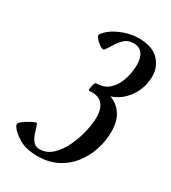

<svg xmlns="http://www.w3.org/2000/svg" viewBox="-181 -825 829 929"><g transform="rotate(30 233.5 -361.0)"><path d="M177.2 8.3Q110.8 8.3 69.6 -17.3Q28.3 -43 14.6 -68.4Q10.7 -76.7 16.6 -84.5Q22.5 -92.3 42.5 -105.5Q93.3 -137.2 96.7 -127Q102.5 -112.3 109.4 -88.1Q116.2 -64 129.6 -44.9Q143.1 -25.9 168.5 -25.9Q208 -25.9 238.3 -54.4Q268.6 -83 289.3 -126.5Q310.1 -169.9 320.6 -216.1Q331.1 -262.2 331.1 -297.4Q331.1 -346.2 307.6 -371.1Q284.2 -396 236.3 -390.6Q229 -390.1 234.9 -417Q239.3 -439.5 250 -439.5Q294.4 -439.5 321.8 -467.3Q349.1 -495.1 361.3 -535.9Q373.5 -576.7 373.5 -615.2Q373.5 -651.9 357.9 -674.8Q342.3 -697.8 307.1 -697.8Q278.3 -697.8 259.3 -680.9Q240.2 -664.1 226.8 -641.6Q213.4 -619.1 202.1 -603.5Q196.3 -596.2 186.3 -599.4Q176.3 -602.5 154.8 -622.1Q144 -632.8 140.9 -640.1Q137.7 -647.5 143.6 -655.3Q170.4 -689.5 220 -710.4Q269.5 -731.4 318.4 -731.4Q393.1 -731.4 429.4 -694.1Q465.8 -656.7 465.8 -603Q465.8 -562.5 450.2 -525.1Q434.6 -487.8 405.8 -459.5Q377 -431.2 337.9 -418.5Q377.9 -405.8 403.1 -368.9Q428.2 -332 428.2 -273.9Q428.2 -219.2 411.1 -168.7Q394 -118.2 361.8 -78.1Q329.6 -38.1 283 -14.9Q236.3 8.3 177.2 8.3Z"/></g></svg>

Font: Dai Banna SIL Medium
Style: Italic
Weight: 500
Italic angle: -11°
Designer: Victor Gaultney
Foundry: SIL International
Version: Version 4.000